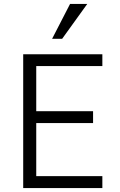

<svg xmlns="http://www.w3.org/2000/svg" viewBox="-20 -950 604 970"><path d="M97.2 0V-675.8H497.1V-616.2H163.1V-388.2H450.2V-328.1H163.1V-60.1H497.1V0ZM293.9 -753.9H243.2L334 -930.2H420.9Z"/></svg>

Font: Clear Sans Light
Style: Regular
Weight: 300
Foundry: Intel Corporation
Version: Version 1.00